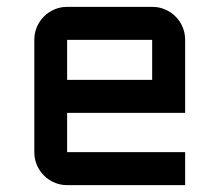

<svg xmlns="http://www.w3.org/2000/svg" viewBox="-20 -540 640 560"><path d="M520 -210.9H175.8V-96.2H520V0H175.8Q156.2 0 138.7 -7.6Q121.1 -15.1 108.2 -28.1Q95.2 -41 87.6 -58.6Q80.1 -76.2 80.1 -96.2V-423.8Q80.1 -443.8 87.6 -461.4Q95.2 -479 108.2 -491.9Q121.1 -504.9 138.7 -512.5Q156.2 -520 175.8 -520H423.8Q443.8 -520 461.4 -512.5Q479 -504.9 491.9 -491.9Q504.9 -479 512.5 -461.4Q520 -443.8 520 -423.8ZM175.8 -423.8V-307.1H423.8V-423.8Z"/></svg>

Font: Aldrich
Style: Regular
Weight: 400
Designer: Matthew Desmond
Foundry: Matthew Desmond
Version: Version 1.002 2011